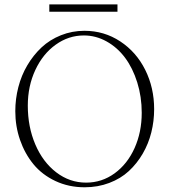

<svg xmlns="http://www.w3.org/2000/svg" viewBox="-20 -812 747 846"><path d="M197.3 -760.3V-792.5H497.6V-760.3ZM353 13.2Q282.7 13.2 224.1 -14.4Q165.5 -42 127.4 -88.4Q89.4 -134.8 68.4 -195.1Q47.4 -255.4 47.4 -322.3Q47.4 -376 60.8 -428Q74.2 -480 100.6 -524.7Q127 -569.3 163.3 -603.3Q199.7 -637.2 248.5 -656.7Q297.4 -676.3 352.1 -676.3Q439 -676.3 509.8 -629.6Q580.6 -583 619.9 -504.2Q659.2 -425.3 659.2 -331.1Q659.2 -278.3 646.7 -228.5Q634.3 -178.7 608.9 -135Q583.5 -91.3 547.6 -58.1Q511.7 -24.9 461.4 -5.9Q411.1 13.2 353 13.2ZM359.4 -7.3Q428.7 -7.3 485.1 -48.3Q541.5 -89.4 573 -159.7Q604.5 -230 604.5 -314.9Q604.5 -385.7 584.7 -449Q564.9 -512.2 531 -557.6Q497.1 -603 449.7 -629.4Q402.3 -655.8 349.6 -655.8Q282.2 -655.8 225.6 -615.2Q168.9 -574.7 135.7 -503.7Q102.5 -432.6 102.5 -346.7Q102.5 -252.9 135.7 -175.3Q168.9 -97.7 228 -52.5Q287.1 -7.3 359.4 -7.3Z"/></svg>

Font: Elstob ExtraLight
Style: Regular
Weight: 200
Designer: Peter S. Baker
Version: Version 1.015